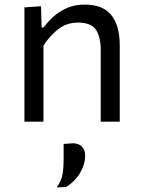

<svg xmlns="http://www.w3.org/2000/svg" viewBox="-20 -528 613 833"><path d="M86 0V-496L158 -501L160.5 -409H169.5Q185.5 -431.5 210.5 -454.5Q235.5 -477.5 269.5 -492.8Q303.5 -508 347.5 -508Q426.5 -508 463 -462.5Q499.5 -417 499.5 -330.5V0H417V-309.5Q417 -369 395.8 -399.5Q374.5 -430 319 -430Q268.5 -430 231.8 -400.8Q195 -371.5 168.5 -330V0ZM226 285Q246 257 251 229.8Q256 202.5 256 162.5V96.5L297.5 93.5Q323.5 94.5 336.5 109.2Q349.5 124 349.5 146Q349.5 185 327 222.8Q304.5 260.5 266 283.5Z"/></svg>

Font: Commissioner
Style: Regular
Weight: 400
Designer: Kostas Bartsokas
Foundry: Kostas Bartsokas
Version: Version 1.000; ttfautohint (v1.8.3)